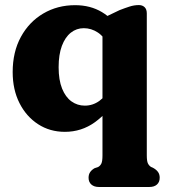

<svg xmlns="http://www.w3.org/2000/svg" viewBox="-20 -512 672 765"><path d="M373.9 233Q355.1 233 344 223.2Q332.9 213.4 332.9 196.2Q332.9 183 339.1 173.9Q345.3 164.8 356.7 158.2L371.3 153.2Q379.6 148.5 384 139.3Q388.3 130.1 388.3 107.2V-439L456.3 -471.6Q477.7 -479.9 496.1 -485.8Q514.5 -491.8 533.5 -491.8Q547.5 -491.8 556.2 -483.4Q564.9 -475 564.9 -458.8V107.2Q564.9 130.1 569.4 139.2Q574 148.3 581.9 153.2L592.5 158.2Q603.9 165 610.1 174Q616.3 183 616.3 196.2Q616.3 213.4 605.4 223.2Q594.6 233 575.3 233ZM451.8 -129.4Q411.1 -63.2 357.9 -24.9Q304.7 13.3 238.5 13.3Q178.6 13.3 131.7 -17.2Q84.7 -47.7 57.6 -101.3Q30.5 -154.9 30.5 -224.8Q30.5 -305.1 63.3 -365.1Q96.1 -425.1 152.5 -458.2Q208.9 -491.4 279.3 -491.4Q340 -491.4 386.2 -463.7Q432.4 -436.1 463.5 -383.1L416.5 -324.4Q395.9 -365.3 369.8 -382.5Q343.7 -399.7 313.9 -399.7Q284.9 -399.7 262.2 -381.8Q239.5 -363.8 226.5 -329.1Q213.6 -294.3 213.6 -244.3Q213.6 -193.3 227.3 -159.2Q241 -125.2 264.6 -108.1Q288.3 -91.1 318 -91.1Q349.7 -91.1 375.9 -110Q402.2 -129 421.9 -167.2Z"/></svg>

Font: Fraunces SuperSoft
Style: Regular
Weight: 900
Version: Version 1.000;[b76b70a41]